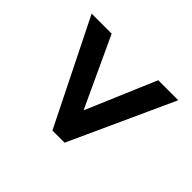

<svg xmlns="http://www.w3.org/2000/svg" viewBox="-129 -757 793 793"><g transform="rotate(-45 267.5 -361.0)"><path d="M495 -108 39 -316V-387L495 -614V-497L189 -355L495 -225Z"/></g></svg>

Font: Noto Sans Sinhala SemiCondensed
Style: Bold
Weight: 700
Width: 4
Designer: Jelle Bosma - Monotype Design Team
Foundry: Monotype Imaging Inc.
Version: Version 2.006; ttfautohint (v1.8.4.7-5d5b)